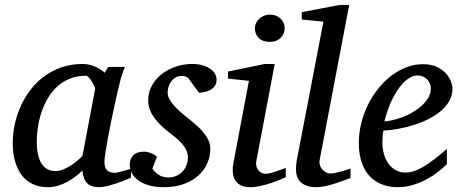

<svg xmlns="http://www.w3.org/2000/svg" viewBox="-20 -757 1896 789"><path d="M371.1 -392.1Q371.6 -394.5 367.4 -403.3Q363.3 -412.1 357.4 -421.6Q351.6 -431.2 345 -438.5Q338.4 -445.8 334 -445.8Q295.9 -445.8 265.9 -433.3Q235.8 -420.9 213.4 -399.7Q190.9 -378.4 175 -350.6Q159.2 -322.8 149.4 -292.5Q139.6 -262.2 135.3 -231.4Q130.9 -200.7 130.9 -172.9Q130.9 -151.9 134.3 -130.9Q137.7 -109.9 146.2 -92.8Q154.8 -75.7 169.7 -64.9Q184.6 -54.2 208 -54.2Q225.6 -54.2 243.2 -62Q260.7 -69.8 275.9 -80.1Q291 -90.3 302.2 -100.6Q313.5 -110.8 318.8 -116.2ZM518.1 -26.9Q512.2 -24.4 496.6 -17.8Q481 -11.2 461.7 -4.6Q442.4 2 422.6 7.1Q402.8 12.2 388.2 12.2Q370.1 12.2 357.7 7.8Q345.2 3.4 337.2 -5.4Q329.1 -14.2 324.7 -26.9Q320.3 -39.6 318.8 -56.2Q307.6 -45.4 292.5 -33.4Q277.3 -21.5 259 -11.2Q240.7 -1 220 5.6Q199.2 12.2 176.8 12.2Q147.5 12.2 125.2 3.9Q103 -4.4 86.9 -18.3Q70.8 -32.2 60.3 -50.5Q49.8 -68.8 43.5 -88.6Q37.1 -108.4 34.7 -128.7Q32.2 -148.9 32.2 -167Q32.2 -205.6 40.5 -244.9Q48.8 -284.2 65.2 -320.6Q81.5 -356.9 106 -388.7Q130.4 -420.4 162.4 -443.8Q194.3 -467.3 233.6 -480.7Q272.9 -494.1 319.8 -494.1Q333.5 -494.1 346.9 -491Q360.4 -487.8 372.1 -482.7Q383.8 -477.5 393.6 -471.2Q403.3 -464.8 410.2 -458L424.8 -481.9H493.2Q490.7 -476.1 487.8 -468Q484.9 -460 481.9 -451.7Q479 -443.4 476.8 -436Q474.6 -428.7 474.1 -424.8Q470.7 -411.6 464.4 -385Q458 -358.4 450.9 -325.2Q443.8 -292 436.3 -255.6Q428.7 -219.2 422.9 -186.8Q417 -154.3 413.1 -129.2Q409.2 -104 409.2 -92.8Q409.2 -66.4 420.4 -56.6Q431.6 -46.9 452.1 -46.9Q457 -46.9 466.6 -49.1Q476.1 -51.3 486.3 -54.2Q496.6 -57.1 505.4 -59.6Q514.2 -62 518.1 -63Z M870.1 -431.2Q870.1 -413.6 862.3 -403.1Q854.5 -392.6 843.3 -386.7Q832 -380.9 819.6 -378.7Q807.1 -376.5 797.9 -376L752.9 -437Q750 -439.5 743.7 -442.1Q737.3 -444.8 728 -444.8Q711.4 -444.8 700.2 -437.7Q689 -430.7 681.9 -420.2Q674.8 -409.7 671.9 -397.7Q668.9 -385.7 668.9 -376Q668.9 -362.3 676.8 -348.4Q684.6 -334.5 697.3 -320.6Q710 -306.6 725.8 -293.2Q741.7 -279.8 757.8 -267.1Q774.4 -253.9 789.8 -240Q805.2 -226.1 817.4 -211.2Q829.6 -196.3 836.9 -179.7Q844.2 -163.1 844.2 -145Q844.2 -114.3 831.8 -85.9Q819.3 -57.6 795.2 -35.6Q771 -13.7 735.1 -0.7Q699.2 12.2 652.8 12.2Q616.7 12.2 590.3 4.2Q564 -3.9 546.9 -16.8Q529.8 -29.8 521.5 -46.4Q513.2 -63 513.2 -80.1Q513.2 -104 527.6 -118.9Q542 -133.8 572.8 -133.8Q582 -133.8 590.3 -131.3Q598.6 -128.9 605.5 -125.7Q612.3 -122.6 617.4 -118.9Q622.6 -115.2 625 -112.8L606 -64Q616.7 -48.8 632.6 -38.3Q648.4 -27.8 673.8 -27.8Q689 -27.8 703.1 -33.7Q717.3 -39.6 728.3 -50.3Q739.3 -61 745.6 -76.4Q752 -91.8 752 -110.8Q752 -126 745.8 -139.4Q739.7 -152.8 728.8 -165.5Q717.8 -178.2 702.9 -190.7Q688 -203.1 669.9 -216.8Q654.3 -229 639.9 -243.2Q625.5 -257.3 614 -273.2Q602.5 -289.1 595.7 -306.6Q588.9 -324.2 588.9 -342.8Q588.9 -379.4 605.5 -407.7Q622.1 -436 648.2 -455.3Q674.3 -474.6 706.3 -484.4Q738.3 -494.1 769 -494.1Q797.4 -494.1 816.7 -487.5Q835.9 -481 847.9 -471.4Q859.9 -461.9 865 -450.9Q870.1 -439.9 870.1 -431.2Z M1154.3 -28.8Q1148.4 -26.4 1132.8 -19.5Q1117.2 -12.7 1096.2 -5.6Q1075.2 1.5 1052 6.8Q1028.8 12.2 1008.3 12.2Q982.4 12.2 967.3 3.4Q952.1 -5.4 944.8 -19.5Q937.5 -33.7 936.5 -51.3Q935.5 -68.8 939 -85.9L1002.9 -424.8L917 -434.1V-462.9L1067.9 -494.1H1108.9L1033.2 -94.2Q1031.2 -84 1033.4 -74.7Q1035.6 -65.4 1040.8 -58.3Q1045.9 -51.3 1054 -47.1Q1062 -43 1072.3 -43Q1081.1 -43 1093 -46.1Q1105 -49.3 1116.9 -53.5Q1128.9 -57.6 1139.2 -61.5Q1149.4 -65.4 1154.3 -66.9ZM1149.9 -641.1Q1149.9 -629.9 1145.8 -619.9Q1141.6 -609.9 1134 -602.1Q1126.5 -594.2 1115.2 -589.6Q1104 -585 1089.4 -585Q1058.6 -585 1043 -601.3Q1027.3 -617.7 1027.3 -641.1Q1027.3 -650.9 1031.5 -660.6Q1035.6 -670.4 1043.7 -678.5Q1051.8 -686.5 1063.5 -691.7Q1075.2 -696.8 1090.3 -696.8Q1104.5 -696.8 1115.5 -691.9Q1126.5 -687 1134.3 -679.2Q1142.1 -671.4 1146 -661.4Q1149.9 -651.4 1149.9 -641.1Z M1420.4 -25.9Q1414.6 -23.4 1398.4 -17.3Q1382.3 -11.2 1362.3 -4.6Q1342.3 2 1320.6 7.1Q1298.8 12.2 1281.2 12.2Q1258.3 12.2 1242.2 6.8Q1226.1 1.5 1215.8 -8.3Q1205.6 -18.1 1200.9 -31.5Q1196.3 -44.9 1196.3 -61Q1196.3 -76.2 1199.2 -96.2L1309.1 -668L1220.2 -676.8V-707L1376.5 -736.8H1415L1293.5 -99.1Q1291.5 -88.9 1294.4 -78.9Q1297.4 -68.8 1303.7 -61.3Q1310.1 -53.7 1319.3 -48.8Q1328.6 -43.9 1339.4 -43.9Q1346.7 -43.9 1358.6 -46.6Q1370.6 -49.3 1382.8 -52.7Q1395 -56.2 1405.5 -59.6Q1416 -63 1420.4 -64Z M1750.5 -394Q1750.5 -403.8 1746.6 -413.3Q1742.7 -422.9 1735.8 -430.2Q1729 -437.5 1718.8 -442.1Q1708.5 -446.8 1696.3 -446.8Q1679.7 -446.8 1664.6 -438Q1649.4 -429.2 1635.5 -414.6Q1621.6 -399.9 1609.6 -380.9Q1597.7 -361.8 1588.1 -340.8Q1578.6 -319.8 1571.3 -298.3Q1564 -276.9 1559.6 -257.8Q1591.3 -260.7 1625.2 -272.5Q1659.2 -284.2 1687 -302.5Q1714.8 -320.8 1732.7 -344.2Q1750.5 -367.7 1750.5 -394ZM1839.4 -393.1Q1839.4 -365.7 1826.7 -342.8Q1814 -319.8 1792.2 -301.3Q1770.5 -282.7 1741.9 -268.3Q1713.4 -253.9 1681.9 -243.9Q1650.4 -233.9 1617.7 -227.8Q1585 -221.7 1555.2 -220.2Q1553.7 -210.4 1552.5 -196.8Q1551.3 -183.1 1551.3 -173.8Q1551.3 -146.5 1557.9 -123.5Q1564.5 -100.6 1576.9 -83.7Q1589.4 -66.9 1606.9 -57.4Q1624.5 -47.9 1646.5 -47.9Q1680.2 -47.9 1720.7 -72.3Q1761.2 -96.7 1816.4 -145V-82Q1802.2 -68.4 1781.7 -52Q1761.2 -35.6 1735.1 -21.2Q1709 -6.8 1678.2 2.7Q1647.5 12.2 1613.3 12.2Q1598.1 12.2 1580.3 9.3Q1562.5 6.3 1544.9 -1.2Q1527.3 -8.8 1511 -22Q1494.6 -35.2 1482.2 -55.4Q1469.7 -75.7 1462.2 -103.8Q1454.6 -131.8 1454.6 -169.9Q1454.6 -209.5 1464.1 -248.8Q1473.6 -288.1 1491 -324Q1508.3 -359.9 1532.7 -390.9Q1557.1 -421.9 1586.4 -444.6Q1615.7 -467.3 1649.2 -480.2Q1682.6 -493.2 1718.3 -493.2Q1752.9 -493.2 1776.1 -481.7Q1799.3 -470.2 1813.5 -454.1Q1827.6 -438 1833.5 -420.9Q1839.4 -403.8 1839.4 -393.1Z"/></svg>

Font: Charis SIL Am
Style: Italic
Weight: 400
Italic angle: -11°
Foundry: SIL International
Version: Version 5.000